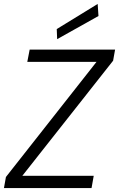

<svg xmlns="http://www.w3.org/2000/svg" viewBox="-20 -951 602 971"><path d="M0 0 10 -56 468 -638H118L130 -700H562L552 -644L93 -62H454L443 0ZM269 -753 267 -804 474 -931 478 -870Z"/></svg>

Font: DM Sans Light
Style: Italic
Weight: 300
Italic angle: -10°
Designer: Colophon Foundry, Jonny Pinhorn
Foundry: Colophon Foundry
Version: Version 4.004;gftools[0.9.30]